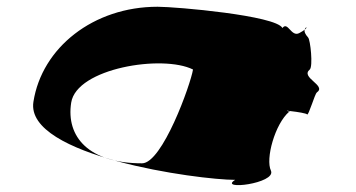

<svg xmlns="http://www.w3.org/2000/svg" viewBox="-20 -584 1055 569"><path d="M79 -282C54 -121 568 -51 677 -51C625 -19 799 -40 783 -78C766 -113 795 -217 837 -253C835 -254 833 -255 830 -256H834C835 -255 835 -255 837 -254C838 -255 838 -254 839 -255C865 -252 888 -248 890 -245C894 -239 913 -306 919 -310C949 -331 869 -354 898 -378C908 -387 900 -466 893 -473C884 -483 881 -491 883 -496C880 -494 875 -490 867 -486C843 -473 833 -522 817 -501C798 -538 502 -564 447 -564C257 -564 104 -443 79 -282ZM191 -280C207 -382 462 -423 552 -378C545 -334 461 -100 401 -100C244 -100 175 -178 191 -280ZM837 -253V-254L838 -253C840 -252 839 -252 837 -253ZM883 -496C885 -505 894 -505 883 -496Z"/></svg>

Font: Ampere
Style: SCExtIta
Weight: 400
Version: Version 1